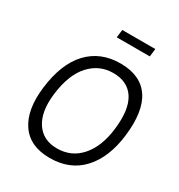

<svg xmlns="http://www.w3.org/2000/svg" viewBox="-207 -1030 1097 1178"><g transform="rotate(30 341.0 -441.5)"><path d="M314 -893H548L541 -837H307ZM71 -343Q93 -524 180.5 -617Q268 -710 408 -710Q551 -710 614 -617Q677 -524 655 -343Q635 -177 549 -83.5Q463 10 320 10Q180 10 115.5 -83.5Q51 -177 71 -343ZM329 -63Q431 -63 496.5 -137.5Q562 -212 578 -343Q596 -489 549 -563Q502 -637 399 -637Q301 -637 233.5 -563Q166 -489 148 -343Q132 -212 181 -137.5Q230 -63 329 -63Z"/></g></svg>

Font: Haskoy
Style: Italic
Weight: 400
Designer: Ertekin Erdin
Foundry: Ertekin Erdin
Version: Version 2.000; ttfautohint (v1.8.4.7-5d5b)